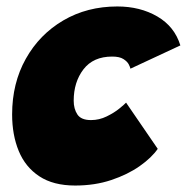

<svg xmlns="http://www.w3.org/2000/svg" viewBox="-20 -568 578 594"><path d="M468 -107.5Q449 -80 412 -54Q375 -28 324.2 -11Q273.5 6 212.5 6Q145 6 101.8 -22.5Q58.5 -51 38 -100.8Q17.5 -150.5 17.5 -214Q17.5 -310.5 59.8 -386Q102 -461.5 175.8 -504.8Q249.5 -548 343 -548Q413.5 -548 466.8 -517Q520 -486 538 -427.5L383.5 -355.5Q383 -359.5 378.5 -368.5Q374 -377.5 362 -385.2Q350 -393 327 -393Q268.5 -393 238.2 -353.5Q208 -314 208 -256.5Q208 -231 219.5 -213.8Q231 -196.5 261.5 -196.5Q287 -196.5 310 -207.8Q333 -219 349 -232Q365 -245 370 -250.5Z"/></svg>

Font: Grandstander Black
Style: Italic
Weight: 900
Italic angle: -15°
Designer: Tyler Finck
Foundry: Etcetera Type Co
Version: Version 1.200; ttfautohint (v1.8.3)